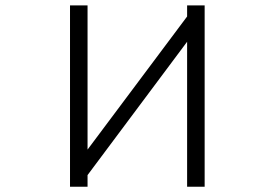

<svg xmlns="http://www.w3.org/2000/svg" viewBox="-20 -706 1040 727"><path d="M688.5 -685.5V-643.6L311.5 -139.6V-685.5H245.1V1H311.5V-43L688.5 -547.9V1H754.9V-685.5Z"/></svg>

Font: DotumChe
Style: Regular
Weight: 400
Monospace: yes
Version: Version 2.21